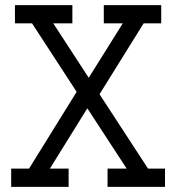

<svg xmlns="http://www.w3.org/2000/svg" viewBox="-20 -726 685 746"><path d="M23.4 0V-70.8H92.8L277.8 -369.1L104.5 -635.3H38.1V-706.1H261.2V-635.3H187L324.7 -423.8L457 -635.3H383.3V-706.1H606.4V-635.3H538.1L366.7 -359.9L555.2 -70.8H621.1V0H397.9V-70.8H472.2L319.3 -305.2L173.8 -70.8H246.6V0Z"/></svg>

Font: Kay Pho Du Medium
Style: Regular
Weight: 500
Designer: Victor Gaultney, Khu Oo Reh
Foundry: SIL International
Version: Version 3.000